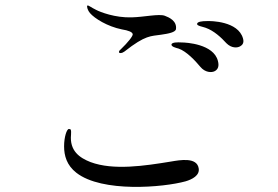

<svg xmlns="http://www.w3.org/2000/svg" viewBox="-20 -729 1040 719"><path d="M622 -562C622 -554 638 -550 649 -547C678 -537 711 -502 730 -479C748 -457 773 -456 785 -463C797 -470 801 -482 796 -501C780 -564 678 -570 660 -570C645 -571 623 -571 622 -562ZM718 -639C718 -632 739 -629 750 -625C781 -614 808 -589 828 -567C847 -548 869 -549 880 -556C887 -560 895 -568 890 -585C872 -650 769 -651 754 -650C737 -650 718 -648 718 -639ZM446 -536C526 -599 545 -593 583 -599C611 -603 637 -608 639 -620C643 -651 613 -664 597 -670C575 -678 519 -665 473 -664C411 -662 355 -684 340 -692C321 -701 310 -711 307 -708C304 -704 309 -689 317 -680C334 -660 382 -630 436 -619C461 -615 476 -609 477 -601C478 -594 460 -571 432 -544C428 -541 424 -536 426 -532C428 -530 435 -528 446 -536ZM266 -82C362 -7 592 -27 675 -50C699 -57 729 -72 724 -99C717 -141 655 -130 620 -124C522 -108 405 -90 319 -122C278 -138 240 -164 246 -225C247 -243 246 -246 238 -246C230 -246 220 -216 220 -181C220 -146 230 -110 266 -82Z"/></svg>

Font: Shippori Mincho
Style: Regular
Weight: 400
Designer: Bonji Tadano  Ryoko NISHIZUKA  (kana & ideographs); Frank Grießhammer (Latin, Greek & Cyrillic); Wenlong ZHANG  (bopomof
Foundry: Adobe Systems Incorporated
Version: Version 1.003;PS 1.001;hotconv 16.6.54;makeotf.lib2.5.65590